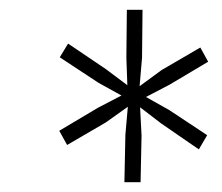

<svg xmlns="http://www.w3.org/2000/svg" viewBox="-20 -720 454 392"><path d="M234 -348H267L269 -443L266 -501L309 -468L386 -415L403 -444L326 -495L278 -522L326 -547L405 -594L389 -623L310 -577L265 -544L270 -602L271 -700H239L238 -602L240 -546L196 -579L119 -631L102 -603L181 -551L228 -525L180 -500L101 -453L117 -424L196 -470L241 -502L236 -445Z"/></svg>

Font: Fixel Text 20240404 ExtraLight
Style: Italic
Weight: 200
Width: 4
Italic angle: -10°
Designer: AlfaBravo + MacPaw
Foundry: Kyrylo Tkachov, Marchela Mozhyna, Serhii Makarenko, Maria Weinstein, Zakhar Kryvoshyya
Version: Version 1.211;Glyphs 3.2 (3225)